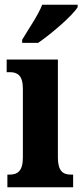

<svg xmlns="http://www.w3.org/2000/svg" viewBox="-20 -786 346 806"><path d="M73 -619V-606H140C197 -645 285 -721 306 -756V-766H157C140 -721 98 -662 73 -619ZM11 0H287V-53H278C245 -53 223 -67 223 -125V-536H8V-483H22C53 -483 76 -469 76 -415V-125C76 -68 54 -53 20 -53H11Z"/></svg>

Font: Noto Serif Tamil ExtraCondensed ExtraBold
Style: Regular
Weight: 800
Width: 2
Designer: Indian Type Foundry, Tom Grace, and the Monotype Design Team
Foundry: Monotype Imaging Inc.
Version: Version 2.004